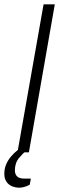

<svg xmlns="http://www.w3.org/2000/svg" viewBox="-40 -706 286 890"><path d="M41 0 162 -686H214L94 0ZM50 164Q32 164 16 157.5Q0 151 -10 136.5Q-20 122 -20 100Q-20 76 -11.5 56Q-3 36 11.5 19Q26 2 44 -12H83L82 -8Q68 3 48.5 26Q29 49 29 84Q29 101 39 111.5Q49 122 74 122H103L98 150Q86 157 73 160.5Q60 164 50 164Z"/></svg>

Font: Archivo SemiCondensed Thin
Style: Italic
Weight: 250
Width: 4
Italic angle: -10°
Designer: Hector Gatti
Foundry: Omnibus-Type
Version: Version 2.001